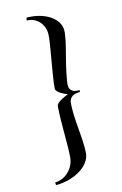

<svg xmlns="http://www.w3.org/2000/svg" viewBox="-125 -745 590 929"><g transform="rotate(-15 170.0 -280.0)"><path d="M264.4 -276 264.8 -284 246 -286C228.6 -287.9 215.1 -300.9 215.1 -319.5C215.1 -343.5 230.6 -413 243.4 -461.7C255.8 -508.5 267.9 -556.8 267.9 -584.5C267.9 -643.3 197.8 -689.9 107.3 -689.9L104.2 -676.1C152.6 -676.1 189 -637 189 -587.1C189 -565.6 179.6 -511.9 171.2 -463.7C162.8 -415.4 150.2 -340.8 150.2 -321.9C150.2 -302.8 192.5 -284.3 205.1 -280C191.5 -275.6 144.4 -256.5 142.7 -237C139.2 -196.6 139.1 -145.1 139.1 -96.3C139.1 -52.5 139 -11 136.4 18C131.7 72.1 86.2 116.1 34.9 116.1L35.6 129.9C129.4 129.9 210 79.8 215.4 18C216.2 9.5 216.5 -0.1 216.5 -10.4C216.5 -36.2 214.4 -66.8 211.6 -98.3C208.6 -132.1 206.2 -167.1 206.2 -198.5C206.2 -212.1 206.7 -225.1 207.7 -237C209.5 -257.4 226.1 -272.1 245 -274Z"/></g></svg>

Font: Galberik
Style: Regular
Weight: 400
Designer: Gluk
Foundry: Gluk
Version: Version 0.50